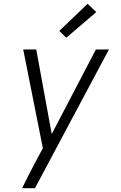

<svg xmlns="http://www.w3.org/2000/svg" viewBox="-20 -782 640 1017"><path d="M97 215Q113 182 130 149Q147 116 164 83L207 3L103 -520H172L254 -72L488 -520H557L165 215ZM331 -582 294 -618 444 -762 490 -718Z"/></svg>

Font: Iosevka Light Extended Oblique
Style: Regular
Weight: 300
Width: 7
Italic angle: -9°
Monospace: yes
Designer: Belleve Invis
Foundry: Belleve Invis
Version: Version 32.5.0; ttfautohint (v1.8.4)